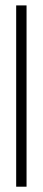

<svg xmlns="http://www.w3.org/2000/svg" viewBox="-20 -704 161 724"><path d="M41 0V-683.6H80.1V0Z"/></svg>

Font: Post No Bills Jaffna Light
Style: Regular
Weight: 300
Designer: Kosala Senevirathne, Siva Puranthara, Lasantha Premarathna, Tharique Azeez
Foundry: Mooniak
Version: Version 1.220 ; ttfautohint (v1.6)